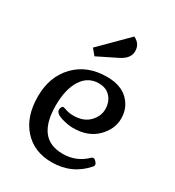

<svg xmlns="http://www.w3.org/2000/svg" viewBox="-185 -868 900 989"><g transform="rotate(30 264.5 -373.0)"><path d="M275 14Q170 14 107.5 -56Q45 -126 45 -244.5Q45 -363 116 -436.5Q187 -510 304 -510Q386 -510 430 -467Q474 -424 474 -360Q474 -296 422.5 -245Q371 -194 283 -194Q251 -194 212 -206Q173 -218 173 -241Q173 -249 177.5 -256Q182 -263 185.5 -263Q189 -263 208.5 -256.5Q228 -250 252 -250Q312 -250 345.5 -284Q379 -318 379 -360.5Q379 -403 354 -431.5Q329 -460 284 -460Q220 -460 184 -403.5Q148 -347 148 -250Q148 -153 186 -102.5Q224 -52 304 -52Q384 -52 442 -109Q446 -113 452.5 -113Q459 -113 468 -103.5Q477 -94 477 -86.5Q477 -79 473 -75Q396 14 275 14ZM321 -760Q363 -740 363 -696Q363 -652 307 -625L194 -569L165 -604Z"/></g></svg>

Font: Gabriela
Style: Regular
Weight: 400
Designer: Eduardo Rodriguez Tunni
Foundry: Eduardo Rodriguez Tunni
Version: Version 1.003